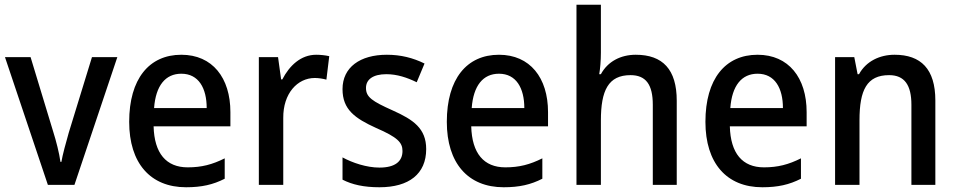

<svg xmlns="http://www.w3.org/2000/svg" viewBox="-20 -780 4039 810"><path d="M182 0H294L475 -539H368L270 -220C258 -178 244 -127 239 -97H235C230 -134 217 -185 204 -226L109 -539H1Z M745 -549C609 -549 525 -447 525 -266C525 -92 614 10 765 10C831 10 879 -1 928 -26V-112C876 -86 831 -74 772 -74C681 -74 631 -133 628 -247H952V-307C952 -452 876 -549 745 -549ZM745 -469C818 -469 852 -408 852 -324H630C637 -419 678 -469 745 -469Z M1314 -549C1249 -549 1201 -503 1171 -445H1166L1153 -539H1072V0H1175V-282C1174 -386 1235 -451 1308 -451C1324 -451 1343 -448 1357 -444L1369 -543C1352 -547 1331 -549 1314 -549Z M1778 -151C1778 -238 1724 -275 1637 -314C1550 -353 1524 -370 1524 -409C1524 -445 1554 -467 1610 -467C1655 -467 1697 -453 1738 -433L1771 -512C1722 -536 1671 -549 1612 -549C1499 -549 1425 -496 1425 -404C1425 -318 1477 -281 1567 -240C1657 -201 1678 -179 1678 -143C1678 -100 1648 -73 1581 -73C1527 -73 1467 -93 1425 -116V-22C1466 -1 1515 10 1581 10C1705 10 1778 -46 1778 -151Z M2085 -549C1949 -549 1865 -447 1865 -266C1865 -92 1954 10 2105 10C2171 10 2219 -1 2268 -26V-112C2216 -86 2171 -74 2112 -74C2021 -74 1971 -133 1968 -247H2292V-307C2292 -452 2216 -549 2085 -549ZM2085 -469C2158 -469 2192 -408 2192 -324H1970C1977 -419 2018 -469 2085 -469Z M2515 -558V-760H2412V0H2515V-272C2515 -398 2546 -463 2640 -463C2705 -463 2734 -423 2734 -338V0H2835V-355C2835 -487 2776 -549 2662 -549C2599 -549 2544 -521 2515 -467H2508C2512 -490 2515 -524 2515 -558Z M3176 -549C3040 -549 2956 -447 2956 -266C2956 -92 3045 10 3196 10C3262 10 3310 -1 3359 -26V-112C3307 -86 3262 -74 3203 -74C3112 -74 3062 -133 3059 -247H3383V-307C3383 -452 3307 -549 3176 -549ZM3176 -469C3249 -469 3283 -408 3283 -324H3061C3068 -419 3109 -469 3176 -469Z M3754 -549C3692 -549 3634 -522 3604 -467H3598L3584 -539H3503V0H3606V-273C3606 -400 3637 -463 3731 -463C3796 -463 3825 -421 3825 -338V0H3926V-356C3926 -489 3865 -549 3754 -549Z"/></svg>

Font: Noto Sans Devanagari UI SemiCondensed Medium
Style: Regular
Weight: 500
Width: 4
Designer: Jelle Bosma - Monotype Design Team
Foundry: Monotype Imaging Inc.
Version: Version 2.004